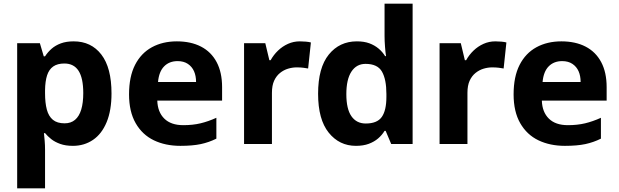

<svg xmlns="http://www.w3.org/2000/svg" viewBox="-20 -780 3352 1040"><path d="M379 -556Q474 -556 529 -484.5Q584 -413 584 -274Q584 -182 557.6 -118.2Q531.1 -54.3 483.6 -22.2Q436 10 375 10Q335 10 306 -0.5Q277 -11 257.5 -26.5Q238 -42 224 -59H218Q220 -41 222 -17.5Q224 6 224 31V240H73V-546H196L217 -475H224Q239 -498 259.5 -516Q280 -534 309.4 -545Q338.8 -556 379 -556ZM328.7 -436Q291.3 -436 268.4 -420Q245.5 -404 235.1 -372.1Q224.7 -340.1 224 -291V-275Q224 -222.8 233.7 -186.4Q243.4 -150 266.6 -131Q289.8 -112 330 -112Q364 -112 386.5 -131Q409 -150 420 -186.5Q431 -223 431 -275.9Q431 -357 405.5 -396.5Q380 -436 328.7 -436Z M938 -556Q1014 -556 1069 -527.5Q1124 -499 1153.5 -443.5Q1183 -388 1183 -308V-235H832Q834 -173 870 -137.5Q906 -102 973 -102Q1024 -102 1066 -112Q1108 -122 1152 -142V-29Q1112 -9 1067.5 0.5Q1023 10 957 10Q876 10 813.5 -20Q751 -50 715 -112.5Q679 -175 679 -269Q679 -365 711.5 -428.5Q744 -492 802.5 -524Q861 -556 938 -556ZM942 -449Q897 -449 869 -420.5Q841 -392 836 -336H1042Q1042 -369 1031 -394Q1020 -419 997.5 -434Q975 -449 942 -449Z M1604 -556Q1619 -556 1636.5 -554.5Q1654 -553 1664 -550L1649 -409Q1638 -411 1623 -413Q1608 -415 1587 -415Q1564 -415 1540.5 -408Q1517 -401 1497 -385Q1477 -369 1465 -343Q1453 -317 1453 -277V0H1302V-546H1417L1439 -454H1446Q1462 -483 1486 -506Q1510 -529 1540 -542.5Q1570 -556 1604 -556Z M1908 10Q1818 10 1760.5 -61.5Q1703 -133 1703 -272Q1703 -413 1761 -484.5Q1819 -556 1913 -556Q1952 -556 1980.5 -545.5Q2009 -535 2030.5 -517Q2052 -499 2066 -476H2071Q2068 -494 2065.5 -526.5Q2063 -559 2063 -586V-760H2215V0H2099L2069 -71H2063Q2049 -48 2028 -30Q2007 -12 1977.5 -1Q1948 10 1908 10ZM1961 -111Q2023 -111 2048 -146.5Q2073 -182 2073 -255V-271Q2073 -350 2049 -392Q2025 -434 1960 -434Q1911 -434 1883.5 -392Q1856 -350 1856 -270Q1856 -190 1883.5 -150.5Q1911 -111 1961 -111Z M2663 -556Q2678 -556 2695.5 -554.5Q2713 -553 2723 -550L2708 -409Q2697 -411 2682 -413Q2667 -415 2646 -415Q2623 -415 2599.5 -408Q2576 -401 2556 -385Q2536 -369 2524 -343Q2512 -317 2512 -277V0H2361V-546H2476L2498 -454H2505Q2521 -483 2545 -506Q2569 -529 2599 -542.5Q2629 -556 2663 -556Z M3021 -556Q3097 -556 3152 -527.5Q3207 -499 3236.5 -443.5Q3266 -388 3266 -308V-235H2915Q2917 -173 2953 -137.5Q2989 -102 3056 -102Q3107 -102 3149 -112Q3191 -122 3235 -142V-29Q3195 -9 3150.5 0.5Q3106 10 3040 10Q2959 10 2896.5 -20Q2834 -50 2798 -112.5Q2762 -175 2762 -269Q2762 -365 2794.5 -428.5Q2827 -492 2885.5 -524Q2944 -556 3021 -556ZM3025 -449Q2980 -449 2952 -420.5Q2924 -392 2919 -336H3125Q3125 -369 3114 -394Q3103 -419 3080.5 -434Q3058 -449 3025 -449Z"/></svg>

Font: Noto Sans Lao UI
Style: Regular
Weight: 400
Designer: Monotype Design Team
Foundry: Monotype Imaging Inc.
Version: Version 2.000